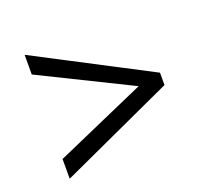

<svg xmlns="http://www.w3.org/2000/svg" viewBox="-92 -680 775 715"><g transform="rotate(-20 296.0 -322.5)"><path d="M70 -155 429 -313 70 -490V-568L521 -333V-284L70 -77Z"/></g></svg>

Font: uhindi05
Style: Book
Weight: 400
Designer: Jelle Bosma - Monotype Design Team
Foundry: Monotype Imaging Inc.
Version: Version 2.003